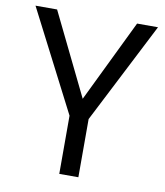

<svg xmlns="http://www.w3.org/2000/svg" viewBox="-80 -766 716 832"><g transform="rotate(10 278.5 -350.0)"><path d="M237 0V-256L9 -700H104L283 -333H278L456 -700H548L321 -256V0Z"/></g></svg>

Font: DM Sans 36pt
Style: Regular
Weight: 400
Designer: Colophon Foundry, Jonny Pinhorn
Foundry: Colophon Foundry
Version: Version 4.004;gftools[0.9.30]